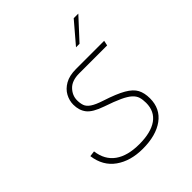

<svg xmlns="http://www.w3.org/2000/svg" viewBox="-201 -858 1003 1003"><g transform="rotate(-45 300.0 -357.0)"><path d="M278 12Q188 12 128 -30.5Q68 -73 57 -155L88 -159Q97 -89 146.5 -53.5Q196 -18 282 -18Q368 -18 414 -50.5Q460 -83 460 -146Q460 -170 454.5 -188Q449 -206 432 -221.5Q415 -237 381.5 -252.5Q348 -268 292 -287Q228 -309 206 -337.5Q184 -366 184 -408Q184 -438 199 -466Q214 -494 245.5 -512Q277 -530 326 -530H534L528 -502H322Q268 -502 241 -474Q214 -446 214 -410Q214 -388 220 -371Q226 -354 246.5 -340Q267 -326 310 -312Q384 -288 423 -265.5Q462 -243 476.5 -215.5Q491 -188 491 -148Q491 -72 433.5 -30Q376 12 278 12ZM406 -610 505 -726H539L432 -610Z"/></g></svg>

Font: Geist Mono Thin
Style: Italic
Weight: 100
Italic angle: -12°
Monospace: yes
Designer: Basement.studio, Andrés Briganti, Mateo Zaragoza
Foundry: Basement.studio, Vercel, Andrés Briganti, Guido Ferreyra, Mateo Zaragoza
Version: Version 1.500; ttfautohint (v1.8.4.7-5d5b)